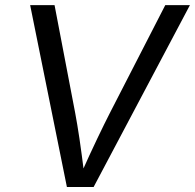

<svg xmlns="http://www.w3.org/2000/svg" viewBox="-20 -748 780 768"><path d="M247.6 0 100.6 -727.5H198.2L280.8 -295.9Q289.1 -252 297.9 -193.1Q306.6 -134.3 317.9 -43.9H300.3Q339.8 -132.8 369.4 -194.3Q398.9 -255.9 419.4 -295.9L641.1 -727.5H739.7L354.5 0Z"/></svg>

Font: Inter Variable
Style: Italic
Weight: 400
Italic angle: -9.39999°
Designer: Rasmus Andersson
Foundry: rsms
Version: Version 4.001;git-9221beed3